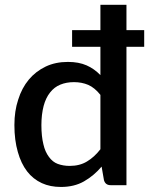

<svg xmlns="http://www.w3.org/2000/svg" viewBox="-20 -760 612 788"><path d="M392.1 -147.5V-370.6Q368.7 -399.9 342.3 -411.6Q315.4 -422.9 283.7 -422.9Q252.4 -422.9 227.5 -412.6Q203.1 -402.8 185.5 -380.4Q168 -358.4 159.2 -325.7Q149.9 -290 149.9 -246.6Q149.9 -200.7 158.2 -167.5Q165 -137.2 180.7 -116.2Q195.8 -95.2 216.8 -87.4Q239.3 -79.1 266.1 -79.1Q307.1 -79.1 336.9 -97.2Q367.2 -115.2 392.1 -147.5ZM571.8 -636.2V-567.9H499V0H434.1Q412.6 0 406.7 -20.5L397 -76.2Q365.7 -39.1 324.7 -15.6Q284.7 7.3 230 7.3Q186 7.3 151.9 -8.3Q115.7 -24.9 91.3 -56.6Q66.4 -88.9 53.2 -136.2Q39.1 -184.6 39.1 -246.6Q39.1 -304.7 54.7 -351.1Q69.3 -398.4 98.1 -433.1Q126 -466.8 167.5 -486.8Q207.5 -505.9 258.8 -505.9Q303.2 -505.9 335.4 -491.7Q366.7 -478 392.1 -451.7V-567.9H275.9V-636.2H392.1V-740.2H499V-636.2Z"/></svg>

Font: Lato-SemiBold
Style: Regular
Weight: 500
Designer: Lukasz Dziedzic with Adam Twardoch and Botio Nikoltchev
Foundry: tyPoland Lukasz Dziedzic
Version: ""